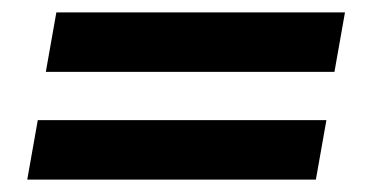

<svg xmlns="http://www.w3.org/2000/svg" viewBox="-20 -419 596 310"><path d="M71 -399H537L520 -303H54ZM41 -225H507L490 -129H24Z"/></svg>

Font: Chakra Petch SemiBold
Style: Italic
Weight: 600
Italic angle: -10°
Designer: Katatrad Aksorn Co.,Ltd.
Foundry: Cadson Demak Co.,Ltd.
Version: Version 1.000; ttfautohint (v1.6)